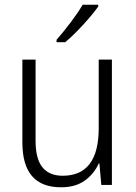

<svg xmlns="http://www.w3.org/2000/svg" viewBox="-20 -785 576 815"><path d="M455 -532V0H410L402 -91H399Q380 -48 340.5 -19Q301 10 239 10Q75 10 75 -180V-532H131V-187Q131 -111 160 -75Q189 -39 246 -39Q399 -39 399 -241V-532ZM397 -757Q382 -736 358 -708Q334 -680 307 -652.5Q280 -625 257 -606H220V-616Q249 -649 280 -690Q311 -731 331 -765H397Z"/></svg>

Font: Noto Sans Tamil SemiCondensed Light
Style: Regular
Weight: 300
Width: 4
Designer: Jelle Bosma - Monotype Design Team
Foundry: Monotype Imaging Inc.
Version: Version 2.004; ttfautohint (v1.8.4.7-5d5b)